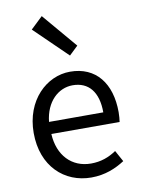

<svg xmlns="http://www.w3.org/2000/svg" viewBox="-96 -937 746 1014"><g transform="rotate(-10 277.0 -429.5)"><path d="M311 13C385 13 443 -12 491 -43L458 -103C418 -76 375 -60 322 -60C219 -60 148 -134 142 -250H508C510 -263 512 -282 512 -302C512 -457 434 -557 296 -557C170 -557 51 -447 51 -271C51 -92 167 13 311 13ZM141 -315C152 -422 220 -484 297 -484C382 -484 432 -425 432 -315ZM311 -641 358 -686 200 -872 136 -811Z"/></g></svg>

Font: Noto Sans Mono CJK JP Regular
Style: Regular
Weight: 400
Designer: Ryoko NISHIZUKA (kana & ideographs); Paul D. Hunt (Latin, Greek & Cyrillic); Wenlong ZHANG (bopomofo); Sandoll Communica
Foundry: Adobe Systems Incorporated
Version: Version 1.004;PS 1.004;hotconv 1.0.82;makeotf.lib2.5.63406